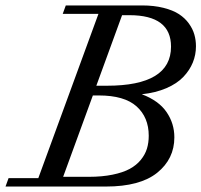

<svg xmlns="http://www.w3.org/2000/svg" viewBox="-50 -683 737 703"><path d="M-29.8 0 -18.6 -30.8H90.3L310.5 -632.3H179.7L190.9 -663.1H469.7Q513.7 -663.1 548.6 -654.3Q583.5 -645.5 605.5 -631.1Q627.4 -616.7 641.6 -596.9Q655.8 -577.1 661.6 -556.6Q667.5 -536.1 667.5 -513.7Q667.5 -482.4 656 -454.1Q644.5 -425.8 621.3 -401.4Q598.1 -377 559.1 -360.1Q520 -343.3 469.2 -337.9Q531.2 -314.5 559.8 -272.7Q588.4 -231 588.4 -180.2Q588.4 -101.1 525.6 -50.5Q462.9 0 337.9 0ZM423.8 -627.4H397L302.7 -369.1H341.3Q576.2 -369.1 576.2 -512.2Q576.2 -627.4 423.8 -627.4ZM312 -333.5H290L181.2 -35.6H275.4Q324.2 -35.6 362.3 -43.5Q400.4 -51.3 425 -64.7Q449.7 -78.1 465.6 -97.7Q481.4 -117.2 488 -138.7Q494.6 -160.2 494.6 -186Q494.6 -253.4 450 -293.5Q405.3 -333.5 312 -333.5Z"/></svg>

Font: Elstob 10pt
Style: Italic
Weight: 400
Italic angle: -20°
Designer: Peter S. Baker
Version: Version 1.015